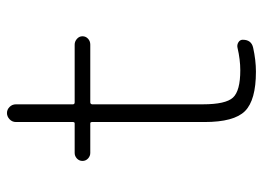

<svg xmlns="http://www.w3.org/2000/svg" viewBox="-120 -610 740 540"><g transform="rotate(-90 250.0 -340.0)"><path d="M89.8 -456.1Q81.1 -456.1 74.2 -462.4Q67.4 -468.8 67.4 -478Q67.4 -487.3 74.2 -493.7Q81.1 -500 89.8 -500H172.9Q176.8 -500 176.8 -504.9V-665Q176.8 -675.8 184.6 -683.1Q192.4 -690.4 202.1 -690.4Q211.9 -690.4 219.2 -683.1Q226.6 -675.8 226.6 -665V-504.9Q226.6 -500 232.4 -500H394.5Q403.3 -500 410.6 -493.7Q418 -487.3 418 -478Q418 -468.8 411.1 -462.4Q404.3 -456.1 394.5 -456.1H232.4Q227.5 -456.1 226.6 -451.2V-139.6Q226.6 -75.2 245.6 -54.7Q264.6 -34.2 322.3 -34.2Q352.5 -34.2 385.7 -42Q393.6 -43.9 400.9 -39.6Q408.2 -35.2 408.2 -27.3Q408.2 -2.9 385.7 2Q350.6 9.8 318.4 9.8Q238.3 9.8 207.5 -21Q176.8 -51.8 176.8 -134.8V-451.2Q176.8 -456.1 172.9 -456.1Z"/></g></svg>

Font: Rounded-L Mgen+ 1m light
Style: Regular
Weight: 200
Designer: [Source Han Sans]
Ryoko NISHIZUKA  (kana & ideographs); Paul D. Hunt (Latin, Greek & Cyrillic); Wenlong ZHANG  (bopomofo
Version: Version 1.059.20150602